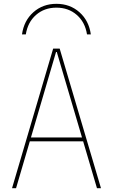

<svg xmlns="http://www.w3.org/2000/svg" viewBox="-20 -984 590 1004"><path d="M275 -964Q346 -964 395.5 -920Q445 -876 455 -804H435Q425 -868 381.5 -906Q338 -944 275 -944Q212 -944 168.5 -906Q125 -868 115 -804H95Q105 -876 154.5 -920Q204 -964 275 -964ZM43 0 258 -730H292L508 0H487L277 -712H273L64 0ZM131 -245V-265H419V-245Z"/></svg>

Font: M PLUS Code Latin SemiExpanded Thin
Style: Regular
Weight: 250
Width: 6
Designer: Coji Morishita
Foundry: UNDERFOREST DESIGN
Version: Version 1.002; ttfautohint (v1.8.3)